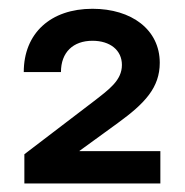

<svg xmlns="http://www.w3.org/2000/svg" viewBox="-20 -851 429 446"><path d="M197.8 -615.7 36.6 -492.7V-424.8H352.5V-500H164.6V-500.5L253.9 -565.4C316.4 -610.8 351.1 -647.5 351.1 -705.1C351.1 -782.2 285.6 -830.6 194.8 -830.6C97.2 -830.6 35.2 -773.4 35.2 -683.6H121.6C121.6 -729.5 149.9 -756.3 194.8 -756.3C235.8 -756.3 263.2 -734.4 263.2 -700.2C263.2 -664.6 233.9 -643.6 197.8 -615.7Z"/></svg>

Font: Inteeer Medium
Style: Regular
Weight: 500
Designer: Rasmus Andersson
Foundry: rsms
Version: Version 4.001;Glyphs 3.4 (3402)